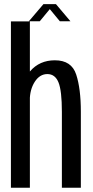

<svg xmlns="http://www.w3.org/2000/svg" viewBox="-20 -886 437 906"><path d="M31.5 0H121V-785H31.5ZM272 0H361.5V-359Q361.5 -467.5 339.5 -534.5Q317.5 -601.5 239 -601.5Q166.5 -601.5 121.8 -549.5Q77 -497.5 77 -431.5L120.5 -410.5Q120.5 -463.5 144 -500Q167.5 -536.5 203.5 -536.5Q240 -536.5 256 -497.2Q272 -458 272 -358.5ZM116 -785.5H167.5L215 -843L262.5 -785.5H312.5L244 -866.5H185Z"/></svg>

Font: Anybody Condensed
Style: Regular
Weight: 400
Width: 3
Designer: Tyler Finck
Foundry: Etcetera Type Company
Version: Version 1.113;gftools[0.9.25]